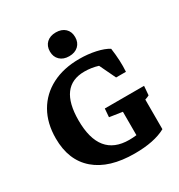

<svg xmlns="http://www.w3.org/2000/svg" viewBox="-158 -759 818 875"><g transform="rotate(-30 251.0 -321.0)"><path d="M298.8 8.3Q165 8.3 92.8 -53.7Q20.5 -115.7 20.5 -231Q20.5 -311 54 -369.4Q87.4 -427.7 148.9 -459.7Q210.4 -491.7 293.9 -491.7Q338.9 -491.7 379.2 -482.9Q419.4 -474.1 443.4 -459Q453.1 -390.1 449.2 -334.5H397.5L356.9 -419.4Q322.3 -430.2 285.2 -430.2Q151.4 -430.2 151.4 -250.5Q151.4 -58.1 307.6 -58.1Q327.1 -58.1 346.2 -60.5V-183.6L278.8 -193.8L282.2 -237.8H488.8L484.9 -189.9Q476.1 -185.1 462.4 -180.7V-24.9Q401.9 8.3 298.8 8.3ZM261.7 -524.9Q231.4 -524.9 213.4 -542Q195.3 -559.1 195.3 -587.4Q195.3 -616.2 213.4 -633.1Q231.4 -649.9 261.7 -649.9Q292 -649.9 310.1 -633.1Q328.1 -616.2 328.1 -587.4Q328.1 -559.1 310.1 -542Q292 -524.9 261.7 -524.9Z"/></g></svg>

Font: Markazi Text
Style: Bold
Weight: 700
Designer: Borna Izadpanah (Arabic designer), Fiona Ross (Arabic design director) and Florian Runge (Latin designer)
Foundry: Borna Izadpanah and Florian Runge
Version: Version 1.001; ttfautohint (v1.8.3)